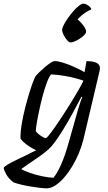

<svg xmlns="http://www.w3.org/2000/svg" viewBox="-84 -836 594 1056"><path d="M171.4 200Q160.9 200 138.2 197.5Q115.5 195 87.8 190.4Q60.2 185.8 34.2 179.8Q8.2 173.8 -9.8 166.8Q-37.2 145.9 -49.5 123.2Q-61.8 100.5 -63.8 88Q-61.6 81.2 -44.4 70.6Q-27.3 60 -0.7 47.1Q25.8 34.3 56 19.7Q86.1 5.1 114.7 -9.5Q95.2 -18.5 76.1 -31.2Q56.9 -43.8 43.9 -56.3Q30.8 -68.8 28.6 -75Q28.4 -112 35.9 -156.3Q43.4 -200.7 54.9 -245.1Q66.4 -289.6 78 -327.2Q89.6 -364.7 99.1 -388.8Q108.6 -412.9 111.8 -416.9Q118 -424.9 131.6 -438.3Q145.1 -451.7 161.8 -465.9Q178.5 -480.1 193.4 -490.1Q208.2 -500 216.7 -500Q235 -500 262.4 -491.5Q289.7 -483 320.9 -469.3Q352.1 -455.5 381.1 -439.1L391.8 -500Q400.3 -500 412.9 -498.9Q425.5 -497.8 437.6 -494.2Q449.7 -490.5 457.6 -482.5Q465.5 -474.5 465.5 -460.4Q465.5 -459.1 465.3 -454.8Q465.1 -450.5 463.6 -445.3L375.4 -71.7Q366.1 -33.5 350.2 5.4Q334.2 44.2 313.2 78.9Q292.3 113.5 268.3 141Q244.3 168.5 219.6 184.3Q194.9 200 171.4 200ZM210.2 141.7Q231.1 115.8 252 68.9Q272.9 21.9 291.4 -43.6L345 -233Q352 -256.5 358.6 -276Q365.2 -295.5 369 -301L364 -304Q341.9 -261.8 314.1 -210.9Q286.4 -160 257.2 -113Q228 -66 199.9 -32.1Q187.6 -17.6 164.5 0.7Q141.5 19 115.3 36.6Q89.2 54.2 66.9 69.6Q44.6 85 32.9 93.7Q46.9 103 78.5 114.2Q110.2 125.3 146.5 133.1Q182.7 141 210.2 141.7ZM167.9 -76.2Q171.9 -76.2 186.5 -94.1Q201.1 -111.9 221.5 -141.5Q241.8 -171 265 -206.3Q288.3 -241.6 310 -277.3Q331.7 -313 349.3 -343.6Q367 -374.1 375 -392.4Q327.7 -408.4 281.7 -416.8Q235.7 -425.2 197.2 -426.9Q186 -414.6 174.2 -383.2Q162.5 -351.8 151.5 -311.3Q140.6 -270.8 131.9 -229.9Q123.1 -189 118 -157.7Q112.9 -126.4 112.9 -114.9Q121.7 -101.7 140.8 -89Q159.9 -76.2 167.9 -76.2ZM304 -602.5Q295.7 -602.5 284.8 -615.3Q273.8 -628.1 265.8 -644.2Q257.7 -660.3 257.7 -671.6Q257.7 -681.6 266.7 -699.1Q275.6 -716.5 289.7 -736.6Q303.8 -756.7 319.7 -774.9Q335.7 -793.1 350.4 -804.5Q365.1 -816 373.9 -816Q383.7 -816 393.6 -810.4Q403.5 -804.9 411 -797.7Q418.4 -790.5 417.6 -783.8Q401.4 -777.8 383.2 -765.1Q365 -752.5 350.9 -738.4Q336.8 -724.4 331.8 -713.9L324.7 -741.8Q336.7 -736 352 -721.1Q367.4 -706.3 378.4 -690.1Q389.5 -673.9 389.5 -662.1Q389.5 -653.5 379.5 -643.2Q369.6 -632.9 354.9 -623.5Q340.2 -614 326.4 -608.3Q312.5 -602.5 304 -602.5Z"/></svg>

Font: Texturina Medium
Style: Italic
Weight: 500
Italic angle: -11°
Designer: Guillermo Torres Carreño
Foundry: Omnibus-Type
Version: Version 1.002